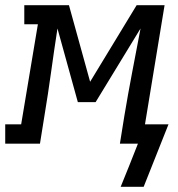

<svg xmlns="http://www.w3.org/2000/svg" viewBox="-62 -550 682 735"><path d="M488 165H400L432 86L466 0H397L414 -106Q428 -190 444 -273.5Q460 -357 476 -441L304 -159H236L158 -441Q145 -357 133.5 -273.5Q122 -190 108 -106L91 0H-42V-74H19L83 -457H31V-530H202L283 -237L461 -530H568L493 -74H583Z"/></svg>

Font: Iosevka Curly Slab Extended
Style: Italic
Weight: 400
Width: 7
Italic angle: -9°
Monospace: yes
Designer: Belleve Invis
Foundry: Belleve Invis
Version: Version 11.1.0; ttfautohint (v1.8.3)